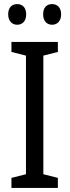

<svg xmlns="http://www.w3.org/2000/svg" viewBox="-20 -919 340 939"><path d="M20 -849C20 -815 40 -798 64 -798C89 -798 108 -815 108 -849C108 -883 89 -899 64 -899C40 -899 20 -884 20 -849ZM191 -849C191 -815 210 -798 235 -798C259 -798 279 -815 279 -849C279 -883 259 -899 235 -899C210 -899 191 -884 191 -849ZM263 0V-49L192 -67V-647L263 -665V-714H36V-665L107 -647V-67L36 -49V0Z"/></svg>

Font: Noto Sans Devanagari UI Condensed
Style: Regular
Weight: 400
Width: 3
Designer: Jelle Bosma - Monotype Design Team
Foundry: Monotype Imaging Inc.
Version: Version 2.004